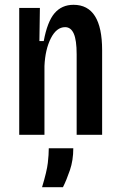

<svg xmlns="http://www.w3.org/2000/svg" viewBox="-20 -561 500 799"><path d="M60 0V-528H146L144 -390H162Q177 -471 207 -506Q237 -541 286 -541Q405 -541 405 -352V0H299V-335Q299 -394 287 -421Q275 -448 251 -448Q215 -448 191.5 -401.5Q168 -355 165 -286V0ZM155 218Q175 152 179 117Q183 82 183 56H285Q285 106 271 147Q257 188 242 218Z"/></svg>

Font: Bricolage Grotesque 12pt Condensed Medium
Style: Regular
Weight: 500
Width: 3
Designer: Mathieu Triay
Foundry: Atelier Triay
Version: Version 1.001; ttfautohint (v1.8.4.7-5d5b);gftools[0.9.33.de